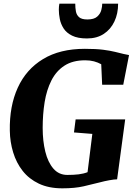

<svg xmlns="http://www.w3.org/2000/svg" viewBox="-20 -1018 740 1046"><path d="M319.5 8Q245.5 8 191.8 -17.5Q138 -43 103.5 -87Q69 -131 51.8 -187.5Q34.5 -244 33.5 -306Q31 -440 76.8 -540.2Q122.5 -640.5 214.5 -696.2Q306.5 -752 442 -752Q503 -752 541.8 -747Q580.5 -742 606.5 -735.5Q632.5 -729 653.5 -724Q661 -722.5 668.2 -721Q675.5 -719.5 683 -718L651.5 -556.5H536.5L531.5 -668Q513.5 -678 492 -683.8Q470.5 -689.5 444 -689.5Q376 -689.5 331 -660.2Q286 -631 260 -579.5Q234 -528 223.2 -461.8Q212.5 -395.5 212.5 -321Q212.5 -250 226.8 -192Q241 -134 270.8 -99.5Q300.5 -65 347 -65Q381 -65 408.2 -68.2Q435.5 -71.5 457 -80L483 -288.5L383 -296.5L392 -367.5H662L618 -41Q602.5 -41 575.2 -36Q548 -31 526 -25Q483.5 -14 435.5 -3Q387.5 8 319.5 8ZM454 -808.5Q403.5 -808.5 372.8 -823.8Q342 -839 326.5 -863.2Q311 -887.5 305.8 -914.5Q300.5 -941.5 300.5 -965.5Q300.5 -983 303.5 -998H390Q390 -975.5 393.5 -956Q397 -936.5 411 -924.2Q425 -912 456 -912Q492 -912 509.2 -927.2Q526.5 -942.5 531.8 -962.8Q537 -983 537 -998H623.5Q623.5 -943.5 603.2 -900.8Q583 -858 545.2 -833.2Q507.5 -808.5 454 -808.5Z"/></svg>

Font: Merriweather Black
Style: Italic
Weight: 900
Italic angle: -7.8°
Designer: Eben Sorkin
Foundry: Eben Sorkin
Version: Version 2.200;gftools[0.9.31]